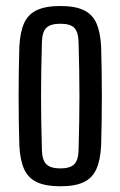

<svg xmlns="http://www.w3.org/2000/svg" viewBox="-20 -628 411 655"><path d="M186 7.5Q136 7.5 106 -6.5Q76 -20.5 62.2 -51.2Q48.5 -82 46 -131.5Q45 -169 44.2 -211.8Q43.5 -254.5 43.5 -299.2Q43.5 -344 44.2 -387Q45 -430 46 -468.5Q48.5 -518.5 62.2 -549Q76 -579.5 106 -593.5Q136 -607.5 186 -607.5Q236.5 -607.5 266 -593.2Q295.5 -579 309 -548.5Q322.5 -518 325 -468.5Q326 -431 326.8 -388Q327.5 -345 327.5 -300.8Q327.5 -256.5 326.8 -213.2Q326 -170 325 -131.5Q322.5 -82.5 309 -51.8Q295.5 -21 266 -6.8Q236.5 7.5 186 7.5ZM186 -53.5Q218.5 -53.5 232.8 -67.2Q247 -81 248 -115Q249.5 -166 250.2 -211.2Q251 -256.5 251 -300.2Q251 -344 250.2 -389.2Q249.5 -434.5 248 -485Q247 -519.5 233.2 -533.2Q219.5 -547 186 -547Q152.5 -547 138.2 -533.2Q124 -519.5 123 -485Q121.5 -434.5 120.8 -389.2Q120 -344 120 -300Q120 -256 120.8 -210.8Q121.5 -165.5 123 -115Q124 -81 138.5 -67.2Q153 -53.5 186 -53.5Z"/></svg>

Font: Big Shoulders Display Thin Medium
Style: Regular
Weight: 500
Version: Version 2.002